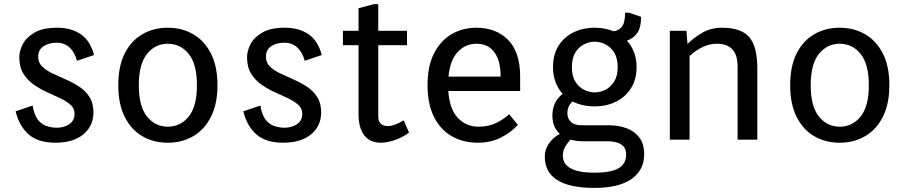

<svg xmlns="http://www.w3.org/2000/svg" viewBox="-20 -680 4421 935"><path d="M250 15Q165 15 119 -26Q73 -67 56 -138L139 -166Q146 -122 163.5 -98.5Q181 -75 206 -66.5Q231 -58 257 -58Q291 -58 317 -75Q343 -92 343 -126Q343 -152 323.5 -169.5Q304 -187 273.5 -201.5Q243 -216 208.5 -231.5Q174 -247 143.5 -268.5Q113 -290 93.5 -322Q74 -354 74 -401Q74 -432 91 -465Q108 -498 148.5 -521.5Q189 -545 258 -545Q326 -545 372.5 -514Q419 -483 438 -412L355 -384Q344 -425 319 -448.5Q294 -472 256 -472Q218 -472 192 -455Q166 -438 166 -403Q166 -375 185.5 -356Q205 -337 235.5 -322.5Q266 -308 300.5 -293Q335 -278 365.5 -258Q396 -238 415.5 -208Q435 -178 435 -133Q435 -66 385.5 -25.5Q336 15 250 15Z M797 15Q728 15 673.5 -16.5Q619 -48 587.5 -110.5Q556 -173 556 -265Q556 -358 587.5 -420Q619 -482 673.5 -513.5Q728 -545 797 -545Q866 -545 920.5 -513.5Q975 -482 1007 -420Q1039 -358 1039 -265Q1039 -173 1007 -110.5Q975 -48 920.5 -16.5Q866 15 797 15ZM797 -63Q859 -63 899 -112.5Q939 -162 939 -265Q939 -368 899 -417.5Q859 -467 797 -467Q736 -467 696 -417.5Q656 -368 656 -265Q656 -162 696 -112.5Q736 -63 797 -63Z M1359 15Q1274 15 1228 -26Q1182 -67 1165 -138L1248 -166Q1255 -122 1272.5 -98.5Q1290 -75 1315 -66.5Q1340 -58 1366 -58Q1400 -58 1426 -75Q1452 -92 1452 -126Q1452 -152 1432.5 -169.5Q1413 -187 1382.5 -201.5Q1352 -216 1317.5 -231.5Q1283 -247 1252.5 -268.5Q1222 -290 1202.5 -322Q1183 -354 1183 -401Q1183 -432 1200 -465Q1217 -498 1257.5 -521.5Q1298 -545 1367 -545Q1435 -545 1481.5 -514Q1528 -483 1547 -412L1464 -384Q1453 -425 1428 -448.5Q1403 -472 1365 -472Q1327 -472 1301 -455Q1275 -438 1275 -403Q1275 -375 1294.5 -356Q1314 -337 1344.5 -322.5Q1375 -308 1409.5 -293Q1444 -278 1474.5 -258Q1505 -238 1524.5 -208Q1544 -178 1544 -133Q1544 -66 1494.5 -25.5Q1445 15 1359 15Z M1834 15Q1782 15 1754 -21Q1726 -57 1726 -124V-460H1650V-530H1726V-640L1802 -660H1822V-530H1962V-460H1822V-114Q1822 -66 1869 -66Q1900 -66 1946 -94L1972 -34Q1942 -12 1904.5 1.5Q1867 15 1834 15Z M2307 15Q2236 15 2180.5 -16.5Q2125 -48 2093.5 -110.5Q2062 -173 2062 -265Q2062 -358 2093.5 -420Q2125 -482 2179 -513.5Q2233 -545 2300 -545Q2395 -545 2454 -486Q2513 -427 2513 -307V-237H2163Q2169 -149 2209.5 -106Q2250 -63 2310 -63Q2361 -63 2399 -82.5Q2437 -102 2459 -124L2502 -72Q2471 -37 2421 -11Q2371 15 2307 15ZM2164 -307H2418Q2418 -384 2387.5 -425.5Q2357 -467 2301 -467Q2247 -467 2209.5 -427.5Q2172 -388 2164 -307Z M2875 235Q2633 235 2633 82Q2633 48 2653 19Q2673 -10 2706 -28Q2670 -61 2670 -119Q2670 -149 2682 -176Q2694 -203 2720 -223Q2698 -247 2685.5 -280Q2673 -313 2673 -353Q2673 -414 2699.5 -456.5Q2726 -499 2772 -522Q2818 -545 2876 -545Q2925 -545 2967 -528Q2990 -529 3007 -548Q3024 -567 3024 -618H3044L3102 -598Q3102 -546 3083.5 -519.5Q3065 -493 3033 -482Q3055 -458 3067.5 -425.5Q3080 -393 3080 -353Q3080 -293 3053 -250.5Q3026 -208 2980 -185Q2934 -162 2876 -162Q2815 -162 2768 -186Q2743 -163 2743 -128Q2743 -103 2760 -86.5Q2777 -70 2813 -70H2945Q2991 -70 3030 -56Q3069 -42 3093 -11Q3117 20 3117 72Q3117 148 3055.5 191.5Q2994 235 2875 235ZM2876 -230Q2903 -230 2928.5 -243Q2954 -256 2971 -283Q2988 -310 2988 -353Q2988 -397 2971 -424Q2954 -451 2928.5 -464Q2903 -477 2876 -477Q2850 -477 2824 -464Q2798 -451 2781.5 -424Q2765 -397 2765 -353Q2765 -310 2781.5 -283Q2798 -256 2824 -243Q2850 -230 2876 -230ZM2875 161Q2953 161 2991 140Q3029 119 3029 73Q3029 45 3015 31.5Q3001 18 2981 13Q2961 8 2941 8H2821Q2787 8 2758 0Q2744 15 2732.5 34.5Q2721 54 2721 77Q2721 161 2875 161Z M3242 0V-530H3323L3328 -466Q3359 -497 3401 -521Q3443 -545 3495 -545Q3589 -545 3628.5 -499.5Q3668 -454 3668 -346V0H3572V-356Q3572 -467 3471 -467Q3436 -467 3402 -451Q3368 -435 3338 -407V0Z M4069 15Q4000 15 3945.5 -16.5Q3891 -48 3859.5 -110.5Q3828 -173 3828 -265Q3828 -358 3859.5 -420Q3891 -482 3945.5 -513.5Q4000 -545 4069 -545Q4138 -545 4192.5 -513.5Q4247 -482 4279 -420Q4311 -358 4311 -265Q4311 -173 4279 -110.5Q4247 -48 4192.5 -16.5Q4138 15 4069 15ZM4069 -63Q4131 -63 4171 -112.5Q4211 -162 4211 -265Q4211 -368 4171 -417.5Q4131 -467 4069 -467Q4008 -467 3968 -417.5Q3928 -368 3928 -265Q3928 -162 3968 -112.5Q4008 -63 4069 -63Z"/></svg>

Font: Orienta
Style: Regular
Weight: 400
Designer: Eduardo Rodriguez Tunni
Foundry: Eduardo Rodriguez Tunni
Version: Version 1.002; ttfautohint (v1.8.4.7-5d5b);gftools[0.9.23]